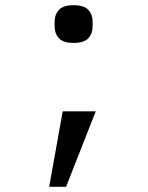

<svg xmlns="http://www.w3.org/2000/svg" viewBox="-20 -570 568 738"><path d="M263 -405Q223 -405 206.5 -423Q190 -441 190 -468V-487Q190 -514 206.5 -532Q223 -550 263 -550Q303 -550 319.5 -532Q336 -514 336 -487V-468Q336 -441 319.5 -423Q303 -405 263 -405ZM221 -142H348L234 148H169Z"/></svg>

Font: PlemolJP
Style: Regular
Weight: 400
Monospace: yes
Version: v2.0.4; ttfautohint (v1.8.4.7-5d5b-dirty) -l 6 -r 45 -G 200 